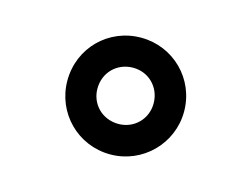

<svg xmlns="http://www.w3.org/2000/svg" viewBox="-51 -839 558 426"><g transform="rotate(15 227.5 -626.0)"><path d="M228 -492C302 -492 362 -552 362 -626C362 -701 302 -760 228 -760C153 -760 94 -701 94 -626C94 -552 153 -492 228 -492ZM228 -562C191 -562 163 -590 163 -626C163 -663 191 -691 228 -691C264 -691 292 -663 292 -626C292 -590 264 -562 228 -562Z"/></g></svg>

Font: Oakes Bold
Style: Regular
Weight: 700
Designer: Samuel Oakes
Foundry: Samuel Oakes
Version: Version 1.003;PS 001.003;hotconv 1.0.88;makeotf.lib2.5.64775